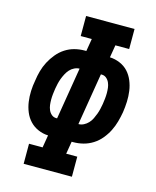

<svg xmlns="http://www.w3.org/2000/svg" viewBox="-111 -812 722 888"><g transform="rotate(15 250.0 -367.5)"><path d="M88 0V-96H153L163 -156Q138 -157 115 -167Q92 -177 75.5 -194.5Q59 -212 49.5 -235Q40 -258 36.5 -283Q33 -308 34 -334Q35 -360 40 -386Q43 -409 49.5 -432.5Q56 -456 67.5 -478Q79 -500 95.5 -520Q112 -540 133 -553.5Q154 -567 177.5 -573Q201 -579 225 -579H233L243 -639H190V-735H422V-639H356L346 -579Q371 -578 394.5 -568Q418 -558 434 -540.5Q450 -523 459.5 -500Q469 -477 472.5 -452Q476 -427 475 -401Q474 -375 470 -349Q466 -326 459.5 -302.5Q453 -279 442 -257Q431 -235 414.5 -215Q398 -195 376.5 -181.5Q355 -168 331.5 -162Q308 -156 284 -156H276L266 -96H319V0ZM285 -243Q298 -243 310 -249Q322 -255 331.5 -265Q341 -275 347 -287.5Q353 -300 357.5 -312Q362 -324 365 -337Q368 -350 370 -362Q372 -375 373.5 -388.5Q375 -402 375 -415Q375 -428 373.5 -440.5Q372 -453 367 -464.5Q362 -476 352.5 -484Q343 -492 330 -492H326ZM179 -243H183L224 -492Q212 -492 199.5 -486Q187 -480 178 -470Q169 -460 162.5 -447.5Q156 -435 151.5 -423Q147 -411 144 -398Q141 -385 139 -373Q137 -360 135.5 -346.5Q134 -333 134 -320Q134 -307 135.5 -294.5Q137 -282 142 -270.5Q147 -259 156.5 -251Q166 -243 179 -243Z"/></g></svg>

Font: Iosevka Slab
Style: Bold Italic
Weight: 700
Italic angle: -9°
Monospace: yes
Designer: Belleve Invis
Foundry: Belleve Invis
Version: Version 11.1.0; ttfautohint (v1.8.3)